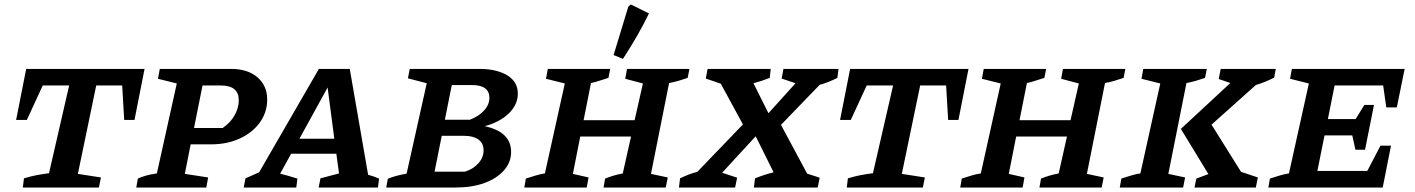

<svg xmlns="http://www.w3.org/2000/svg" viewBox="-20 -838 6323 858"><path d="M626 -530 581 -302H535L526 -456H410L328 -61L431 -45L422 0H82L87 -41Q116 -50 142.5 -55Q169 -60 199 -64L289 -456H171L100 -302H52L97 -530Z M589 0 596 -40Q611 -47 631.5 -53Q652 -59 681 -63L770 -465L686 -486L694 -530H1014Q1087 -530 1130.5 -492.5Q1174 -455 1174 -393Q1174 -336 1141 -290.5Q1108 -245 1051.5 -219Q995 -193 924 -193H832L806 -61L910 -45L902 0ZM967 -456H885L847 -266H975Q1010 -290 1028.5 -323Q1047 -356 1047 -390Q1047 -456 967 -456Z M1625 -57Q1651 -50 1674 -40L1669 0H1404L1412 -41L1495 -63L1483 -151H1281L1232 -62Q1252 -57 1271 -51.5Q1290 -46 1309 -40L1304 0H1069L1077 -41L1138 -68L1405 -530H1543ZM1318 -218H1474L1444 -447Z M1706 0 1713 -39Q1729 -46 1749 -51.5Q1769 -57 1797 -62L1887 -466L1803 -488L1811 -530H2124Q2199 -530 2246.5 -501.5Q2294 -473 2294 -420Q2294 -370 2253.5 -331Q2213 -292 2146 -274Q2264 -249 2264 -159Q2264 -113 2232.5 -77Q2201 -41 2145.5 -20.5Q2090 0 2016 0ZM2088 -458H1999L1968 -303H2080Q2119 -318 2143 -344Q2167 -370 2167 -401Q2167 -458 2088 -458ZM1922 -71H2058Q2094 -82 2117.5 -108Q2141 -134 2141 -166Q2141 -198 2118 -214.5Q2095 -231 2055 -231H1954Z M2323 0 2330 -40Q2352 -47 2373 -53.5Q2394 -60 2415 -63L2504 -465L2420 -486L2428 -530H2707L2699 -490Q2675 -483 2658 -477Q2641 -471 2621 -467L2588 -301H2816L2853 -465L2774 -486L2782 -530H3061L3053 -490Q3030 -482 3011 -476.5Q2992 -471 2970 -467L2889 -61L2964 -45L2955 0H2677L2684 -40Q2704 -48 2723 -53.5Q2742 -59 2763 -63L2800 -228H2573L2540 -61L2610 -45L2602 0ZM2764 -575 2722 -592 2788 -809 2799 -818 2880 -778Q2856 -728 2826.5 -677Q2797 -626 2764 -575Z M3014 0 3019 -41Q3037 -50 3056.5 -57.5Q3076 -65 3096 -70L3300 -282L3201 -464L3134 -487L3142 -530H3424L3420 -490Q3385 -476 3347 -466L3414 -332L3535 -466L3473 -487L3481 -530H3727L3722 -490Q3683 -470 3643 -459L3470 -280L3587 -62L3643 -44L3634 0H3349L3354 -41Q3396 -58 3437 -68L3357 -229L3207 -66L3274 -44L3265 0Z M4308 -530 4263 -302H4217L4208 -456H4092L4010 -61L4113 -45L4104 0H3764L3769 -41Q3798 -50 3824.5 -55Q3851 -60 3881 -64L3971 -456H3853L3782 -302H3734L3779 -530Z M4271 0 4278 -40Q4300 -47 4321 -53.5Q4342 -60 4363 -63L4452 -465L4368 -486L4376 -530H4655L4647 -490Q4623 -483 4606 -477Q4589 -471 4569 -467L4536 -301H4764L4801 -465L4722 -486L4730 -530H5009L5001 -490Q4978 -482 4959 -476.5Q4940 -471 4918 -467L4837 -61L4912 -45L4903 0H4625L4632 -40Q4652 -48 4671 -53.5Q4690 -59 4711 -63L4748 -228H4521L4488 -61L4558 -45L4550 0Z M4984 0 4991 -40Q5013 -47 5034 -53.5Q5055 -60 5076 -63L5165 -465L5081 -486L5089 -530H5373L5365 -490Q5342 -482 5323 -476.5Q5304 -471 5282 -467L5201 -61L5276 -45L5267 0ZM5318 0 5326 -40Q5354 -51 5380 -60L5257 -262L5478 -467L5426 -485L5435 -530H5681L5674 -491Q5632 -470 5592 -458L5394 -281L5526 -70L5601 -45L5592 0Z M5648 0 5655 -40Q5677 -47 5698 -53.5Q5719 -60 5740 -63L5829 -465L5745 -486L5753 -530H6257L6222 -358H6175L6161 -456H5944L5914 -306H6038L6077 -369H6120L6080 -169H6037L6023 -233H5899L5867 -74H6090L6149 -187H6196L6159 0Z"/></svg>

Font: Piazzolla SC SemiBold
Style: Italic
Weight: 600
Italic angle: -11.3°
Designer: Juan Pablo del Peral
Foundry: Huerta Tipografica
Version: Version 1.330